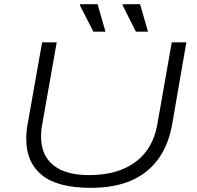

<svg xmlns="http://www.w3.org/2000/svg" viewBox="-20 -889 946 921"><path d="M416 12Q256 12 181 -49Q106 -110 106 -221Q106 -239 107.5 -258Q109 -277 113 -296L182 -686H252L182 -289Q179 -274 178 -260.5Q177 -247 177 -234Q177 -144 236 -96.5Q295 -49 407 -49Q544 -49 628.5 -111Q713 -173 734 -289L804 -686H874L806 -294Q790 -199 742 -130Q694 -61 613 -24.5Q532 12 416 12ZM428 -737 363 -864 365 -869H448L486 -737ZM632 -737 568 -864 569 -869H652L690 -737Z"/></svg>

Font: Archivo Expanded ExtraLight
Style: Italic
Weight: 250
Width: 7
Italic angle: -10°
Designer: Hector Gatti
Foundry: Omnibus-Type
Version: Version 2.001